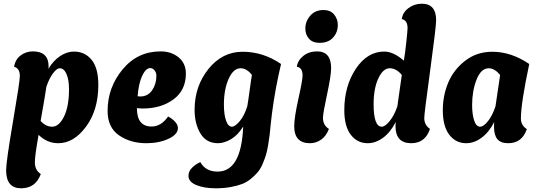

<svg xmlns="http://www.w3.org/2000/svg" viewBox="-20 -762 2915 1035"><path d="M379 -484Q437 -484 473.5 -440Q510 -396 510 -304Q510 -169 444 -79.5Q378 10 294 10Q234 10 188 -35Q168 76 168 113Q168 156 200 176Q172 253 94 253Q13 253 13 156Q13 110 50 -106.5Q87 -323 87 -352Q87 -394 56 -402Q62 -441 91 -463Q120 -485 157 -485Q242 -485 242 -404Q242 -396 241 -391Q268 -436 304.5 -460Q341 -484 379 -484ZM230 -294Q224 -251 199 -110Q227 -79 261 -79Q298 -79 325 -133.5Q352 -188 352 -281Q352 -332 338.5 -363Q325 -394 302 -394Q286 -394 265.5 -366.5Q245 -339 230 -294Z M737 -242Q777 -242 800 -275.5Q823 -309 823 -353Q823 -371 813 -383Q803 -395 790 -395Q766 -395 746.5 -353.5Q727 -312 722 -243Q727 -242 737 -242ZM886 -134Q908 -123 923.5 -106Q939 -89 939 -72Q939 -37 887.5 -13.5Q836 10 769 10Q683 10 621.5 -32.5Q560 -75 560 -164Q560 -290 640.5 -387.5Q721 -485 846 -485Q903 -485 942.5 -453Q982 -421 982 -365Q982 -276 915.5 -226.5Q849 -177 748 -177Q736 -177 718 -179Q718 -80 797 -80Q849 -80 886 -134Z M1288 -483Q1399 -483 1495 -417Q1463 -282 1446 -150Q1443 -130 1439.5 -93.5Q1436 -57 1433.5 -35Q1431 -13 1425.5 20Q1420 53 1413.5 74Q1407 95 1395.5 122Q1384 149 1369.5 166Q1355 183 1333 201.5Q1311 220 1284.5 230Q1258 240 1222 246.5Q1186 253 1143 253Q1080 253 1038 235.5Q996 218 996 186Q996 160 1017 140.5Q1038 121 1060 112Q1088 163 1153 163Q1281 163 1291 -80Q1262 -33 1225 -11.5Q1188 10 1155 10Q1092 10 1060.5 -42.5Q1029 -95 1029 -170Q1029 -297 1103.5 -390Q1178 -483 1288 -483ZM1230 -79Q1247 -79 1272 -108.5Q1297 -138 1313 -189Q1318 -217 1326 -277Q1334 -337 1338 -358Q1310 -394 1277 -394Q1238 -394 1212.5 -337Q1187 -280 1187 -198Q1187 -145 1198.5 -112Q1210 -79 1230 -79Z M1689 -485Q1765 -485 1765 -395Q1765 -355 1743 -253Q1721 -151 1721 -127Q1721 -87 1753 -67Q1739 -29 1711.5 -9.5Q1684 10 1651 10Q1566 10 1566 -81Q1566 -128 1588.5 -229Q1611 -330 1611 -355Q1611 -398 1580 -402Q1585 -437 1615.5 -461Q1646 -485 1689 -485ZM1703 -531Q1665 -531 1645.5 -553.5Q1626 -576 1626 -608Q1626 -647 1652.5 -677.5Q1679 -708 1724 -708Q1761 -708 1781 -684Q1801 -660 1801 -627Q1801 -588 1775.5 -559.5Q1750 -531 1703 -531Z M2122 -189 2146 -358Q2116 -394 2081 -394Q2045 -394 2019.5 -339.5Q1994 -285 1994 -201Q1994 -79 2038 -79Q2056 -79 2081 -110Q2106 -141 2122 -189ZM2157 -435Q2164 -475 2170.5 -537Q2177 -599 2177 -610Q2177 -653 2146 -659Q2150 -694 2181.5 -718Q2213 -742 2254 -742Q2331 -742 2331 -653Q2331 -618 2299 -383Q2267 -148 2267 -126Q2267 -88 2298 -67Q2272 10 2197 10Q2112 10 2112 -82Q2112 -97 2113 -104Q2085 -49 2045 -19.5Q2005 10 1962 10Q1906 10 1871 -35.5Q1836 -81 1836 -168Q1836 -298 1898 -391Q1960 -484 2051 -484Q2101 -484 2157 -435Z M2651 -189 2676 -358Q2646 -394 2615 -394Q2573 -394 2549 -333Q2525 -272 2525 -196Q2525 -146 2536 -112.5Q2547 -79 2568 -79Q2587 -79 2611 -109.5Q2635 -140 2651 -189ZM2644 -104Q2616 -49 2576 -19.5Q2536 10 2493 10Q2437 10 2402 -35.5Q2367 -81 2367 -168Q2367 -246 2396 -316Q2425 -386 2487.5 -434.5Q2550 -483 2634 -483Q2736 -483 2833 -417Q2788 -205 2788 -124Q2788 -86 2820 -66Q2794 10 2720 10Q2679 10 2661 -12Q2643 -34 2643 -79Q2643 -95 2644 -104Z"/></svg>

Font: Overlock Black
Style: Italic
Weight: 900
Designer: Dario Muhafara
Foundry: Dario Manuel Muhafara
Version: Version 1.002